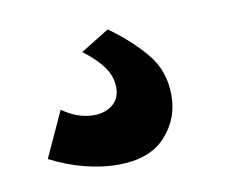

<svg xmlns="http://www.w3.org/2000/svg" viewBox="-42 -83 426 344"><g transform="rotate(-10 171.5 89.0)"><path d="M148 210Q120 210 88.5 202Q57 194 26 178L64 95Q92 115 121 115Q142 115 155.5 104Q169 93 169 73Q169 53 156.5 35.5Q144 18 120 0L172 -32Q210 -5 237 27Q264 59 264 104Q264 147 235 178.5Q206 210 148 210Z"/></g></svg>

Font: Raleway ExtraBold
Style: Regular
Weight: 800
Designer: Matt McInerney, Pablo Impallari, Rodrigo Fuenzalida
Foundry: Matt McInerney, Pablo Impallari, Rodrigo Fuenzalida
Version: Version 4.026